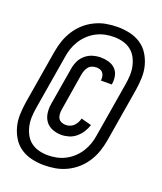

<svg xmlns="http://www.w3.org/2000/svg" viewBox="-138 -801 776 921"><g transform="rotate(20 250.0 -340.0)"><path d="M196 32Q164 32 133.5 25Q103 18 78 1.5Q53 -15 37 -40.5Q21 -66 13 -95.5Q5 -125 6 -157Q7 -189 12 -221L58 -497Q63 -526 72.5 -554Q82 -582 98.5 -608Q115 -634 138 -654.5Q161 -675 189 -688.5Q217 -702 246 -707Q275 -712 304 -712Q336 -712 366.5 -705Q397 -698 422 -681.5Q447 -665 463 -639.5Q479 -614 487 -584.5Q495 -555 494 -523Q493 -491 488 -459L442 -183Q437 -154 427.5 -126Q418 -98 401.5 -72Q385 -46 362 -25.5Q339 -5 311 8.5Q283 22 254 27Q225 32 196 32ZM197 -19Q219 -19 241.5 -23.5Q264 -28 285.5 -39Q307 -50 325 -67Q343 -84 355.5 -104Q368 -124 375.5 -146.5Q383 -169 386 -191L432 -467Q436 -491 437 -514.5Q438 -538 433 -560.5Q428 -583 417.5 -602.5Q407 -622 389.5 -635.5Q372 -649 349.5 -655Q327 -661 303 -661Q281 -661 258.5 -656.5Q236 -652 214.5 -641Q193 -630 175 -613Q157 -596 144.5 -576Q132 -556 124.5 -533.5Q117 -511 114 -489L68 -213Q64 -189 63 -165.5Q62 -142 67 -119.5Q72 -97 82.5 -77.5Q93 -58 110.5 -44.5Q128 -31 150.5 -25Q173 -19 197 -19ZM225 -133Q201 -133 179 -141.5Q157 -150 144 -168Q131 -186 128 -209.5Q125 -233 129 -257L161 -447Q164 -467 173 -486.5Q182 -506 199 -520.5Q216 -535 236.5 -541Q257 -547 277 -547Q298 -547 317.5 -541.5Q337 -536 351 -522.5Q365 -509 369.5 -489Q374 -469 371 -448L370 -443H314L315 -446Q316 -456 314 -465.5Q312 -475 306.5 -482Q301 -489 292 -492Q283 -495 273 -495Q263 -495 252 -491Q241 -487 234 -478.5Q227 -470 223 -459.5Q219 -449 217 -439L186 -249Q184 -237 184.5 -225Q185 -213 190.5 -203.5Q196 -194 206.5 -189.5Q217 -185 229 -185Q239 -185 250 -189Q261 -193 269 -201Q277 -209 282.5 -219.5Q288 -230 290 -240L343 -226Q337 -207 326 -189.5Q315 -172 299 -158.5Q283 -145 263.5 -139Q244 -133 225 -133Z"/></g></svg>

Font: Iosevka Custom
Style: Italic
Weight: 400
Italic angle: -9°
Monospace: yes
Designer: Belleve Invis
Foundry: Belleve Invis
Version: Version 30.3.3; ttfautohint (v1.8.3)